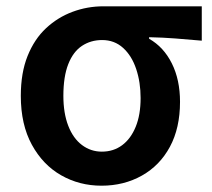

<svg xmlns="http://www.w3.org/2000/svg" viewBox="-20 -575 673 609"><path d="M302 14Q232 14 174 -19Q116 -52 81 -116Q46 -180 46 -271Q46 -344 67.5 -397.5Q89 -451 126 -485.5Q163 -520 210 -537.5Q257 -555 308 -555H620V-446Q574 -450 536 -453Q498 -456 453 -457V-452Q499 -426 525 -374Q551 -322 551 -252Q551 -169 519 -109.5Q487 -50 430 -18Q373 14 302 14ZM303 -94Q340 -94 367.5 -114.5Q395 -135 410.5 -173Q426 -211 426 -264Q426 -314 412 -356Q398 -398 370.5 -423Q343 -448 304 -448Q268 -448 240 -429.5Q212 -411 196.5 -371.5Q181 -332 181 -271Q181 -216 196.5 -176Q212 -136 240 -115Q268 -94 303 -94Z"/></svg>

Font: Noto Sans JP SemiBold
Style: Regular
Weight: 600
Designer: Ryoko NISHIZUKA  (kana, bopomofo & ideographs); Paul D. Hunt (Latin, Greek & Cyrillic); Sandoll Communications , Soo-you
Foundry: Adobe
Version: Version 2.004-H2;hotconv 1.0.118;makeotfexe 2.5.65603